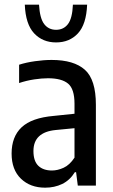

<svg xmlns="http://www.w3.org/2000/svg" viewBox="-20 -816 496 844"><path d="M178.5 9Q113 9 72 -30.5Q31 -70 31 -141Q31 -215 75 -256.5Q119 -298 216 -306.5L307.5 -316V-360Q307.5 -425 279.2 -448.5Q251 -472 191 -472Q164 -472 130.5 -467Q97 -462 64 -451V-531.5Q95 -541.5 134 -547Q173 -552.5 207 -552.5Q305 -552.5 353.2 -509.2Q401.5 -466 401.5 -355.5V0H322L314.5 -59H309Q287 -23.5 253.2 -7.2Q219.5 9 178.5 9ZM127 -152Q127 -108 148.5 -87.2Q170 -66.5 208.5 -66.5Q233 -66.5 259.5 -78.5Q286 -90.5 307.5 -123V-252.5L225 -244.5Q127 -235 127 -152ZM226.5 -629.5Q167.5 -629.5 130 -669.5Q92.5 -709.5 89 -795.5H151.5Q155 -735.5 174.2 -710.2Q193.5 -685 226.5 -685Q259.5 -685 278.8 -710.2Q298 -735.5 300.5 -795.5H363Q359.5 -709 322.5 -669.2Q285.5 -629.5 226.5 -629.5Z"/></svg>

Font: Encode Sans Cnd Md
Style: Regular
Weight: 500
Width: 3
Designer: Multiple Designers
Foundry: Impallari Type
Version: Version 3.002; ttfautohint (v1.8.3) -l 8 -r 50 -G 200 -x 14 